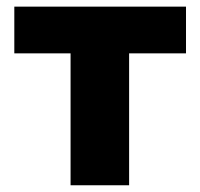

<svg xmlns="http://www.w3.org/2000/svg" viewBox="-20 -550 595 570"><path d="M22.5 -530.3H532.2V-391.6H363.3V0H189.5V-391.6H22.5Z"/></svg>

Font: Pretendard JP Black
Style: Regular
Weight: 900
Designer: Base glyphs from Inter by Rasmus Andersson; Hangeul glyphs from Noto Sans CJK(Source Han Sans) by Jang Soo-young and Kan
Foundry: Kil Hyung-jin
Version: Version 1.309